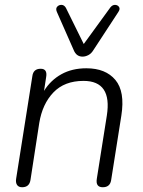

<svg xmlns="http://www.w3.org/2000/svg" viewBox="-20 -781 600 807"><path d="M73 6Q58 6 51.5 -4Q45 -14 48 -31L116 -461Q120 -492 151 -492Q180 -492 174 -457L165 -399Q193 -444 238 -469Q283 -494 343 -494Q424 -494 465 -445Q506 -396 490 -295L447 -23Q442 6 412 6Q381 6 387 -30L429 -295Q452 -441 331 -441Q251 -441 204.5 -392.5Q158 -344 145 -264L108 -24Q103 6 73 6ZM327 -543Q301 -543 290 -570L219 -731Q213 -745 220.5 -753Q228 -761 239 -760.5Q250 -760 257 -748L332 -596L444 -750Q453 -761 464 -760.5Q475 -760 480.5 -751.5Q486 -743 477 -730L373 -571Q364 -556 351.5 -549.5Q339 -543 327 -543Z"/></svg>

Font: Nunito Light
Style: Italic
Weight: 300
Italic angle: -9°
Designer: Vernon Adams
Foundry: Vernon Adams
Version: Version 3.601; ttfautohint (v1.8.2.53-6de2)